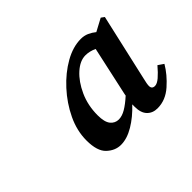

<svg xmlns="http://www.w3.org/2000/svg" viewBox="-80 -885 620 620"><g transform="rotate(-45 230.0 -574.5)"><path d="M176 -406Q150 -406 128.5 -426Q107 -446 107 -495Q107 -539 127.5 -582Q148 -625 181 -661Q214 -697 252 -718.5Q290 -740 326 -740Q341 -740 353.5 -734.5Q366 -729 377 -720L420 -743L431 -735L379 -506Q374 -486 374 -477Q374 -463 388 -463Q398 -463 411.5 -474.5Q425 -486 441 -505L460 -492Q442 -461 411 -433.5Q380 -406 343 -406Q321 -406 307.5 -420Q294 -434 294 -462Q294 -468 294 -473Q266 -443 235 -424.5Q204 -406 176 -406ZM190 -527Q190 -496 201 -482.5Q212 -469 229 -469Q244 -469 261 -479Q278 -489 299 -508L300 -514L337 -683Q318 -692 299 -692Q274 -692 249 -669.5Q224 -647 207 -609.5Q190 -572 190 -527Z"/></g></svg>

Font: DM Serif Text
Style: Italic
Weight: 400
Italic angle: -12°
Designer: Colophon Foundry, Frank Grießhammer
Foundry: Colophon Foundry
Version: Version 5.100; ttfautohint (v1.8.2)